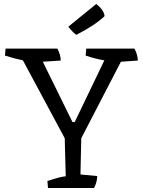

<svg xmlns="http://www.w3.org/2000/svg" viewBox="-20 -944 717 964"><path d="M388 -250 384 -68 468 -60Q468 -30 452 0H221L218 -35Q279 -56 310 -59Q309 -121 305 -250L95 -641Q55 -649 5 -665L8 -700H268Q285 -668 285 -640Q236 -637 195 -634L344 -331H355L504 -641Q464 -647 410 -665L413 -700H655Q672 -668 672 -640Q628 -637 587 -634ZM323 -810 463 -924Q502 -894 505 -863Q481 -840 445.5 -816.5Q410 -793 363 -769Q345 -782 323 -810Z"/></svg>

Font: Inika
Style: Regular
Weight: 400
Designer: Constanza Artigas Preller
Foundry: Constanza Artigas Preller
Version: Version 1.001